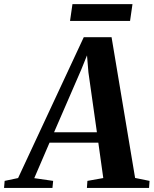

<svg xmlns="http://www.w3.org/2000/svg" viewBox="-96 -930 760 950"><path d="M-76 0 -73 -35 -6.5 -49 318.5 -746H456L572.5 -49.5L644 -35L641.5 0H334L336.5 -35L415 -49L390.5 -224H149L73.5 -48.5L167 -35L163.5 0ZM171.5 -275.5H383.5L341.5 -572L334.5 -656L306 -585.5ZM262.5 -909.5H559.5L547.5 -826.5H250.5Z"/></svg>

Font: Merriweather 72pt
Style: Bold Italic
Weight: 700
Italic angle: -7.8°
Version: Version 2.101